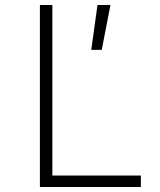

<svg xmlns="http://www.w3.org/2000/svg" viewBox="-20 -750 640 770"><path d="M140 0H545V-46H190V-730H140ZM346 -550H388L423 -730H371Z"/></svg>

Font: JetBrains Mono Thin
Style: Regular
Weight: 100
Monospace: yes
Designer: Philipp Nurullin, Konstantin Bulenkov
Foundry: JetBrains
Version: Version 2.305